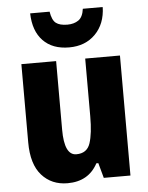

<svg xmlns="http://www.w3.org/2000/svg" viewBox="-55 -821 674 875"><g transform="rotate(-5 282.0 -383.0)"><path d="M507 -549H348V-285Q348 -206 333.5 -162Q319 -118 270 -118Q215 -118 215 -235V-549H56V-191Q56 -91 101 -40.5Q146 10 219 10Q315 10 357 -69H366L385 0H507ZM448 -776H357Q352 -738 331.5 -724Q311 -710 281 -710Q246 -710 228.5 -723.5Q211 -737 205 -776H116Q118 -695 161 -650.5Q204 -606 280 -606Q354 -606 400 -652.5Q446 -699 448 -776Z"/></g></svg>

Font: Noto Sans Display SemiCondensed Extra
Style: Regular
Weight: 800
Width: 4
Designer: Monotype Design Team
Foundry: Monotype Imaging Inc.
Version: Version 1.900